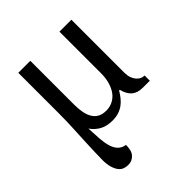

<svg xmlns="http://www.w3.org/2000/svg" viewBox="-203 -635 989 989"><g transform="rotate(-45 291.5 -140.0)"><path d="M262.7 9.8Q223.1 9.8 194.8 -5.1Q166.5 -20 145.5 -49.3Q147.5 -5.9 149.9 27.6Q152.3 61 159.9 86.4Q167.5 111.8 182.6 127.4Q197.8 143.1 223.1 147Q223.1 164.1 219.7 179.4Q216.3 194.8 207.8 205.6Q199.2 216.3 187 222.4Q174.8 228.5 158.2 228.5Q143.1 228.5 129.4 223.4Q115.7 218.3 105.5 205.1Q95.2 191.9 88.6 169.7Q82 147.5 82 116.2Q82 87.4 83.5 54.7Q85 22 86.4 -17.6Q87.9 -57.1 90.6 -105.7Q93.3 -154.3 93.3 -213.4V-507.8H180.7V-189.5Q180.7 -157.7 185.5 -132.1Q190.4 -106.4 201.4 -87.9Q212.4 -69.3 230.7 -59.3Q249 -49.3 276.9 -49.3Q303.2 -49.3 325.2 -60.8Q347.2 -72.3 361.8 -92.5Q376.5 -112.8 384.8 -141.4Q393.1 -169.9 393.1 -204.1V-507.8H480V-122.1Q480 -100.6 485.8 -84.7Q491.7 -68.8 500.5 -58.6Q509.3 -48.3 519.8 -43.2Q530.3 -38.1 541 -38.1H543.5V0H492.7Q454.1 0 432.1 -19.3Q410.2 -38.6 400.9 -76.2H396Q384.3 -56.6 371.6 -41Q358.9 -25.4 343.3 -14.2Q327.6 -2.9 307.9 3.4Q288.1 9.8 262.7 9.8Z"/></g></svg>

Font: MUA Office
Style: Regular
Weight: 400
Designer: Khon Soe Zaw Thu
Foundry: Myanmar Unicode
Version: Version 2.10 June 24, 2017